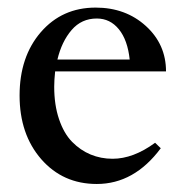

<svg xmlns="http://www.w3.org/2000/svg" viewBox="-20 -466 475 498"><path d="M231 11.2Q143.1 11.2 86.9 -53.2Q30.8 -117.7 30.8 -218.3Q30.8 -318.8 85.9 -382.6Q141.1 -446.3 228 -446.3Q305.7 -446.3 358.2 -398.7Q410.6 -351.1 410.6 -280.8H123Q120.6 -257.8 120.6 -241.2Q120.6 -193.8 133.1 -157Q145.5 -120.1 167 -98.1Q188.5 -76.2 215.1 -65.2Q241.7 -54.2 272 -54.2Q325.7 -54.2 382.3 -95.7L397 -81.5Q328.1 11.2 231 11.2ZM231 -418Q191.4 -418 165.8 -388.2Q140.1 -358.4 128.9 -311.5H316.4Q311 -362.3 288.3 -390.1Q265.6 -418 231 -418Z"/></svg>

Font: Elstob Medium
Style: Regular
Weight: 500
Designer: Peter S. Baker
Version: Version 1.015